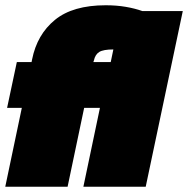

<svg xmlns="http://www.w3.org/2000/svg" viewBox="-25 -710 715 730"><path d="M-5 0 58 -300H2L39 -474H95L97 -484Q116 -579 184 -634.5Q252 -690 377 -690Q418 -690 453 -684Q488 -678 516 -668H670L529 0H292L355 -300H295L232 0ZM330 -474H396L406 -522Q368 -522 352.5 -512.5Q337 -503 332 -480Z"/></svg>

Font: Kanit Black
Style: Italic
Weight: 900
Italic angle: -12°
Designer: Katatrad Team
Foundry: CadsonDemak
Version: Version 2.000; ttfautohint (v1.8.3)